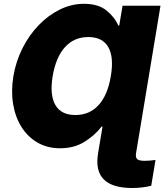

<svg xmlns="http://www.w3.org/2000/svg" viewBox="-20 -757 850 993"><path d="M810.1 -727.5 689.5 0 683.6 35.6Q680.2 57.6 689.7 66.2Q699.2 74.7 727.5 74.7Q741.7 74.7 755.4 73.5Q769 72.3 784.2 70.3L762.2 203.6Q716.8 215.3 663.6 215.3Q457 215.3 487.3 35.6L493.2 0L510.3 -102.5H505.4Q471.2 -57.6 417.5 -23.9Q363.8 9.8 290.5 9.8Q225.1 9.8 174.6 -19.3Q124 -48.3 91.6 -99.6Q59.1 -150.9 47.9 -218.5Q36.6 -286.1 49.3 -363.3Q62.5 -440.9 96.9 -508.8Q131.3 -576.7 181.2 -627.9Q231 -679.2 290.8 -708.3Q350.6 -737.3 414.1 -737.3Q487.8 -737.3 530 -703.4Q572.3 -669.4 591.8 -625H596.7L613.8 -727.5ZM369.6 -162.1Q443.4 -162.1 490.2 -213.9Q537.1 -265.6 553.2 -363.3Q569.8 -461.4 540 -513.4Q510.3 -565.4 436.5 -565.4Q363.3 -565.4 316.2 -513.4Q269 -461.4 252.4 -363.3Q236.3 -265.6 266.4 -213.9Q296.4 -162.1 369.6 -162.1Z"/></svg>

Font: Inter Black
Style: Italic
Weight: 900
Italic angle: -9.39999°
Designer: Rasmus Andersson
Foundry: rsms
Version: Version 4.000;git-a52131595